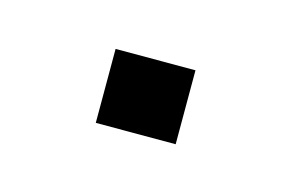

<svg xmlns="http://www.w3.org/2000/svg" viewBox="-29 -559 232 153"><g transform="rotate(15 86.5 -482.5)"><path d="M120.1 -512.7V-451.7H54.2V-512.7Z"/></g></svg>

Font: Sansation Light
Style: Light
Weight: 300
Designer: Bernd Montag
Version: Version 1.301